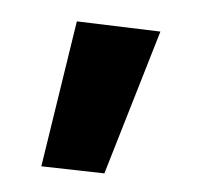

<svg xmlns="http://www.w3.org/2000/svg" viewBox="-33 -145 391 352"><g transform="rotate(-5 162.0 31.0)"><path d="M120 -110 32 149 146 172 271 -78Z"/></g></svg>

Font: Glinicke Jost Bold
Style: Bold
Weight: 700
Version: Version 3.710